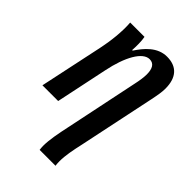

<svg xmlns="http://www.w3.org/2000/svg" viewBox="-233 -636 967 967"><g transform="rotate(45 250.5 -153.0)"><path d="M242 240H355C354 232 353 222 353 209C353 170 362 123 374 70L460 -340C468 -379 472 -403 472 -426C472 -505 434 -546 364 -546C296 -546 251 -492 220 -445H216C218 -474 218 -511 213 -536H111C116 -478 107 -399 94 -339L22 0H134L192 -276C216 -395 262 -475 311 -475C343 -475 355 -449 355 -410C355 -390 351 -363 345 -336L263 58C251 114 240 170 240 212C240 221 241 232 242 240Z"/></g></svg>

Font: Noto Serif Condensed Semi
Style: Italic
Weight: 600
Width: 3
Italic angle: -12°
Designer: Monotype Design Team
Foundry: Monotype Imaging Inc.
Version: Version 1.901